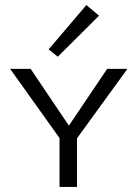

<svg xmlns="http://www.w3.org/2000/svg" viewBox="-20 -738 542 758"><path d="M208 -514 172 -543 321 -718 371 -676ZM284 -192V0H215V-193L20 -466H101L252 -242L403 -466H483Z"/></svg>

Font: Ysabeau SC
Style: Regular
Weight: 400
Designer: Christian Thalmann (Catharsis Fonts)
Version: Version 0.003